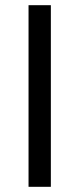

<svg xmlns="http://www.w3.org/2000/svg" viewBox="-20 -720 306 740"><path d="M90 -700H176V0H90Z"/></svg>

Font: Strait
Style: Regular
Weight: 400
Width: 3
Designer: Eduardo Rodriguez Tunni
Foundry: Eduardo Rodriguez Tunni
Version: Version 1.001